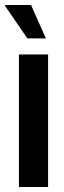

<svg xmlns="http://www.w3.org/2000/svg" viewBox="-33 -744 254 764"><path d="M42.4 0V-527.2H158.4V0ZM149.5 -591.2H76L-12.7 -720.2L-12.5 -724.2H90.5Z"/></svg>

Font: Archivo SemiBold ExtraCondensed
Style: Regular
Weight: 600
Width: 2
Version: Version 2.001